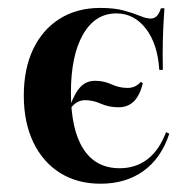

<svg xmlns="http://www.w3.org/2000/svg" viewBox="-20 -448 471 480"><path d="M231.5 11.3Q173.4 11.3 130.2 -15.7Q87.1 -42.7 63.3 -92.3Q39.5 -141.9 39.5 -208.9Q39.5 -275.8 62.9 -325Q86.3 -374.2 129.4 -401.2Q172.6 -428.2 230.6 -428.2Q265.3 -428.2 289.1 -421.8Q312.9 -415.3 329.4 -408.5Q346 -401.6 356.5 -401.6Q366.1 -401.6 372.2 -408.1Q378.2 -414.5 382.3 -427.4H391.1Q390.3 -414.5 389.1 -395.2Q387.9 -375.8 387.1 -346.8Q386.3 -317.7 387.1 -273.4H378.2Q374.2 -337.9 344.8 -376.2Q315.3 -414.5 271 -414.5Q217.7 -414.5 187.5 -361.7Q157.3 -308.9 157.3 -216.1Q157.3 -124.2 188.3 -75.8Q219.4 -27.4 279 -27.4Q319.4 -27.4 348.8 -50Q378.2 -72.6 395.2 -117.7L403.2 -113.7Q383.1 -52.4 338.7 -20.6Q294.4 11.3 231.5 11.3ZM156.5 -177.4 154.8 -182.3Q166.9 -216.1 181.5 -231Q196 -246 217.7 -246Q239.5 -246 258.9 -237.1Q278.2 -228.2 299.2 -228.2Q308.9 -228.2 316.9 -231.9Q325 -235.5 332.3 -243.5L337.1 -239.5Q329 -208.1 314.1 -194Q299.2 -179.8 276.6 -179.8Q252.4 -179.8 232.3 -188.7Q212.1 -197.6 192.7 -197.6Q183.1 -197.6 174.2 -193.1Q165.3 -188.7 156.5 -177.4Z"/></svg>

Font: Playfair 144pt SemiCondensed
Style: Bold
Weight: 700
Width: 4
Designer: Claus Eggers Sørensen
Foundry: Claus Eggers Sørensen
Version: Version 2.203